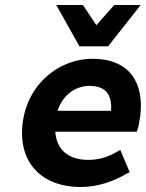

<svg xmlns="http://www.w3.org/2000/svg" viewBox="-20 -739 587 771"><path d="M491 -43 501 -47 463 -137 452 -131C414 -108 378 -97 334 -97C257 -97 207 -136 202 -210H529L532 -218C536 -230 540 -250 543 -272C560 -407 500 -503 351 -503C219 -503 91 -404 71 -245C51 -84 150 12 304 12C374 12 439 -12 491 -43ZM426 -294H211C233 -360 284 -394 340 -394C403 -394 431 -360 426 -294ZM545 -719H439L367 -638L313 -719H206L299 -553H414Z"/></svg>

Font: Falling Sky
Style: SeBdObl
Weight: 600
Designer: Paul D. Hunt
Foundry: Adobe Systems Incorporated
Version: Version 1.02